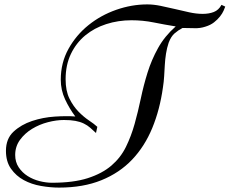

<svg xmlns="http://www.w3.org/2000/svg" viewBox="-20 -822 1043 872"><path d="M1003 -792Q1001 -786 995.5 -773.5Q990 -761 979 -747Q968 -733 952 -720.5Q936 -708 913 -701Q889 -693 863 -694Q837 -695 809 -695Q790 -685 773.5 -671Q757 -657 746 -628Q738 -604 734 -578.5Q730 -553 728.5 -527Q727 -501 725.5 -475.5Q724 -450 720 -425Q706 -324 671.5 -240.5Q637 -157 580 -97Q523 -37 440.5 -3.5Q358 30 248 30Q209 30 166 22.5Q123 15 88 -4Q53 -23 30 -55.5Q7 -88 7 -137Q7 -192 41.5 -224Q76 -256 125.5 -272.5Q175 -289 229 -292.5Q283 -296 322 -293Q295 -329 275.5 -371Q256 -413 256 -460Q256 -537 291 -600Q326 -663 382 -708Q438 -753 508 -777.5Q578 -802 649 -802Q677 -802 709 -795.5Q741 -789 774.5 -781Q808 -773 840 -766Q872 -759 900.5 -759Q929 -759 951 -767.5Q973 -776 986 -800ZM416 -218Q402 -231 389.5 -242Q377 -253 360.5 -261Q344 -269 322.5 -273Q301 -277 270 -277Q236 -277 197.5 -267Q159 -257 126 -237Q93 -217 71 -187Q49 -157 49 -118Q49 -86 65 -62Q81 -38 105.5 -22.5Q130 -7 159.5 0.5Q189 8 216 8Q314 8 379 -13Q444 -34 486 -70Q528 -106 552 -155Q576 -204 591.5 -259.5Q607 -315 619.5 -374.5Q632 -434 650 -492Q668 -550 698 -604Q728 -658 778 -702Q728 -710 678.5 -720Q629 -730 577 -730Q517 -730 462.5 -712.5Q408 -695 367 -661Q326 -627 302 -577Q278 -527 278 -462Q278 -409 295.5 -374Q313 -339 336.5 -315Q360 -291 384 -275Q408 -259 422 -246Z"/></svg>

Font: Lucien Schoenschriftv CAT
Style: Regular
Weight: 400
Designer: Lucian Bernhard 1928
Foundry: CAT-Fonts Peter Wiegel
Version: Version 1.000